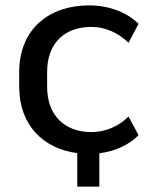

<svg xmlns="http://www.w3.org/2000/svg" viewBox="-20 -569 560 722"><path d="M353.5 132.8V7.3C410.2 0.5 463.4 -22.5 501 -60.5L463.4 -130.9C422.9 -90.3 371.6 -72.3 323.2 -72.3C227.5 -72.3 157.2 -130.9 157.2 -242.7V-297.9C157.2 -411.1 227.1 -467.8 323.2 -467.8C374 -467.8 423.3 -447.3 463.4 -408.2L501 -479.5C456.5 -523.4 389.2 -548.8 314.9 -548.8C166.5 -548.8 52.2 -461.4 52.2 -297.9V-242.7C52.2 -98.1 143.1 -9.8 270.5 6.8V132.8Z"/></svg>

Font: Winston
Style: Regular
Weight: 400
Designer: Vernon Adams, Kim Jin-seong, David Berlow, Cristiano Sobral
Foundry: The Winston Project Authors
Version: Version 3.004